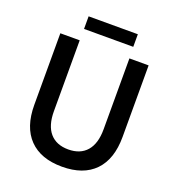

<svg xmlns="http://www.w3.org/2000/svg" viewBox="-154 -982 1020 1118"><g transform="rotate(20 356.0 -423.0)"><path d="M82 -269V-712H202V-273Q202 -184 242 -138Q282 -92 356 -92Q430 -92 470 -138Q510 -184 510 -273V-712H629V-269Q629 -131 558.5 -58Q488 15 356 15Q224 15 153 -58Q82 -131 82 -269ZM203 -783V-861H508V-783Z"/></g></svg>

Font: CST
Style: Medium
Weight: 500
Version: Version 1.00